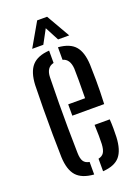

<svg xmlns="http://www.w3.org/2000/svg" viewBox="-145 -821 649 892"><g transform="rotate(-20 179.0 -375.0)"><path d="M159 -285V-341H242.5Q243.5 -390.5 243.2 -430Q243 -469.5 242.5 -487.5Q239 -536 205 -544.5V-606.5Q262.5 -602 288.5 -572.2Q314.5 -542.5 317.5 -480Q318.5 -457.5 319 -403.5Q319.5 -349.5 316.5 -285ZM45.5 -121.5Q44 -171.5 43.5 -235Q43 -298.5 43.5 -362.2Q44 -426 45.5 -477.5Q48.5 -541 75.5 -571.5Q102.5 -602 161 -606V-545Q123.5 -536.5 122.5 -487.5Q121 -419 120.5 -360Q120 -301 120.5 -242Q121 -183 122.5 -114.5Q123 -86 131.8 -72.5Q140.5 -59 161 -55.5V6.5Q101.5 2 74.8 -28.2Q48 -58.5 45.5 -121.5ZM205 6.5V-55.5Q224 -59.5 232.5 -73Q241 -86.5 242.5 -114.5Q243 -132.5 243 -156.2Q243 -180 241.5 -209.5H316.5Q318 -189 318.2 -165Q318.5 -141 317.5 -121.5Q314.5 -58 289 -27.8Q263.5 2.5 205 6.5ZM90 -640.5 157 -757H206L273 -640.5H218L182 -709L145 -640.5Z"/></g></svg>

Font: Big Shoulders Stencil Display Medium
Style: Regular
Weight: 500
Designer: Patric King
Foundry: XO Type Co
Version: Version 1.000